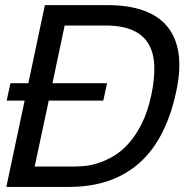

<svg xmlns="http://www.w3.org/2000/svg" viewBox="-20 -734 744 754"><path d="M6.3 -338.9 21 -407.2H91.3L156.2 -713.9H401.4Q483.9 -713.9 543.2 -692.9Q602.5 -671.9 637.2 -629.6Q671.9 -587.4 681.2 -523.7Q690.4 -460 671.9 -374Q652.8 -284.2 617.9 -214.6Q583 -145 531 -97.4Q479 -49.8 409.2 -24.9Q339.4 0 250 0H4.9L76.7 -338.9ZM400.4 -407.2 385.7 -338.9H171.4L116.2 -80.1H274.4Q290.5 -80.1 315.2 -82.5Q339.8 -85 368.4 -94.5Q397 -104 427.5 -122.1Q458 -140.1 485.8 -171.4Q513.7 -202.6 536.9 -249Q560.1 -295.4 574.2 -360.8Q587.9 -425.3 585.9 -475.8Q584 -526.4 563.2 -561.5Q542.5 -596.7 501 -615.2Q459.5 -633.8 394 -633.8H233.9L186 -407.2Z"/></svg>

Font: XB Khoramshahr
Style: Italic
Weight: 400
Italic angle: -12°
Designer: Behnam
Foundry: Irmug
Version: Version 8.005 2009